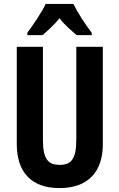

<svg xmlns="http://www.w3.org/2000/svg" viewBox="-20 -954 611 984"><path d="M356 -934H214C197 -896 150 -826 120 -786V-774H198C217 -791 256 -823 285 -861C312 -824 350 -794 373 -774H450V-786C412 -836 378 -890 356 -934ZM507 -215V-714H371V-237C371 -138 344 -109 286 -109C230 -109 200 -134 200 -236V-714H66V-216C66 -69 143 10 285 10C429 10 507 -71 507 -215Z"/></svg>

Font: Noto Sans Gurmukhi ExtraCondensed
Style: Bold
Weight: 700
Width: 2
Designer: Jelle Bosma - Monotype Design Team
Foundry: Monotype Imaging Inc.
Version: Version 2.004